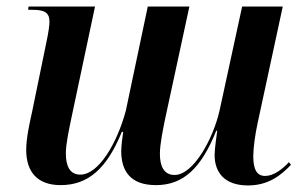

<svg xmlns="http://www.w3.org/2000/svg" viewBox="-20 -556 925 586"><path d="M737 10C798 10 837 -20 868 -53L862 -61C839 -37 814 -19 789 -19C764 -19 753 -39 753 -79C753 -104 759 -147 766 -179L843 -536H719L650 -218C630 -131 570 -22 513 -22C480 -22 468 -49 468 -87C468 -116 478 -164 485 -198L558 -536H431L364 -218C338 -121 282 -23 225 -23C192 -23 181 -51 181 -88C181 -117 191 -163 199 -201L270 -536H67L66 -526H80C115 -526 131 -518 131 -490C131 -479 128 -457 122 -429L78 -215C70 -179 60 -134 60 -98C60 -35 91 9 165 9C249 9 306 -41 352 -154L356 -153C354 -142 350 -110 350 -95C350 -34 378 9 456 9C539 9 594 -42 640 -157H643C641 -142 635 -101 635 -83C635 -30 665 10 737 10Z"/></svg>

Font: Noto Serif Display SemiCondensed SemiBold
Style: Italic
Weight: 600
Width: 4
Italic angle: -12°
Designer: Monotype Design Team
Foundry: Monotype Imaging Inc.
Version: Version 2.009